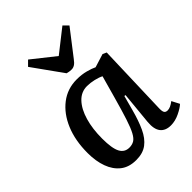

<svg xmlns="http://www.w3.org/2000/svg" viewBox="-224 -905 1039 1039"><g transform="rotate(-45 295.5 -385.5)"><path d="M490 -99Q489 -75 494.5 -65.5Q500 -56 515 -56Q536 -56 564 -78L587 -34Q570 -18 536.5 -2Q503 14 470 14Q429 14 409 -11.5Q389 -37 394 -90L412 -276L404 -277L381 -192Q364 -128 342.5 -81.5Q321 -35 288.5 -10.5Q256 14 205 14Q150 14 115 -13.5Q80 -41 62.5 -89Q45 -137 45 -199Q45 -295 75.5 -367.5Q106 -440 160 -481.5Q214 -523 285 -523Q323 -523 354.5 -514.5Q386 -506 404 -497L481 -521L503 -511ZM226 -60Q247 -60 262.5 -69Q278 -78 292 -104Q306 -130 322 -179Q338 -228 360 -307L396 -436Q379 -445 351.5 -451.5Q324 -458 299 -458Q254 -458 222 -424Q190 -390 173 -331.5Q156 -273 156 -199Q156 -124 173 -92Q190 -60 226 -60ZM147 -757 175 -785 306 -681 437 -784 464 -757 352 -612Q339 -594 327.5 -587Q316 -580 304 -580Q286 -580 270 -585Z"/></g></svg>

Font: Literata 12pt Medium
Style: Italic
Weight: 500
Italic angle: -2°
Designer: Latin by Veronika Burian and Jose Scaglione. Greek by Irene Vlachou. Cyrillic by Vera Evstafieva
Foundry: TypeTogether
Version: Version 3.002